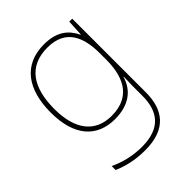

<svg xmlns="http://www.w3.org/2000/svg" viewBox="-218 -658 1019 1019"><g transform="rotate(-45 291.5 -149.0)"><path d="M290 -538C136 -538 59 -430 59 -256C59 -81 140 10 276 10C375 10 442 -34 466 -117H468C466 -78 466 -56 466 -17V25C466 140 414 215 273 215C198 215 135 196 87 173V203C135 223 192 240 273 240C433 240 492 152 492 25V-528H470L465 -437H463C435 -495 387 -538 290 -538ZM290 -513C425 -513 466 -419 466 -294V-246C466 -136 432 -15 276 -15C154 -15 86 -99 86 -256C86 -417 150 -513 290 -513Z"/></g></svg>

Font: Noto Sans Ethiopic Thin
Style: Regular
Weight: 100
Designer: Monotype Design Team
Foundry: Monotype Imaging Inc.
Version: Version 2.102